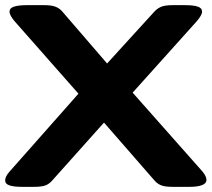

<svg xmlns="http://www.w3.org/2000/svg" viewBox="-45 -722 820 744"><path d="M39 2Q9 2 -8 -3.5Q-25 -9 -25 -23Q-25 -38 -8 -57L259 -359L13 -638Q-8 -662 -8 -677Q-8 -691 10 -696.5Q28 -702 58 -702H127Q153 -702 168.5 -696.5Q184 -691 195 -679L370 -476L555 -679Q568 -692 583 -697Q598 -702 624 -702H673Q704 -702 721 -696.5Q738 -691 738 -677Q738 -663 716 -638L469 -363L739 -58Q755 -39 755 -25Q755 -11 737.5 -4.5Q720 2 691 2H623Q597 2 582 -3Q567 -8 555 -21L358 -247L156 -21Q143 -7 128 -2.5Q113 2 88 2Z"/></svg>

Font: Asap Expanded ExtraBold
Style: Regular
Weight: 800
Width: 7
Designer: Pablo Cosgaya
Foundry: Omnibus-Type
Version: Version 3.001; ttfautohint (v1.8.4.7-5d5b)